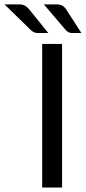

<svg xmlns="http://www.w3.org/2000/svg" viewBox="-107 -838 384 858"><path d="M0 0ZM170.4 0H81.5V-641.6H170.4ZM145.5 -818.4Q161.1 -818.4 170.9 -813Q180.7 -807.6 187.5 -797.9L256.8 -690.4H215.8Q206.1 -690.4 199.7 -693.6Q193.4 -696.8 187 -703.6L88.9 -818.4ZM-22 -818.4Q-6.3 -818.4 3.7 -813Q13.7 -807.6 22 -797.9L108.9 -690.4H63Q52.7 -690.4 45.4 -693.6Q38.1 -696.8 30.8 -703.6L-86.9 -818.4Z"/></svg>

Font: Carlito
Style: Regular
Weight: 400
Designer: Lukasz Dziedzic
Foundry: tyPoland Lukasz Dziedzic
Version: Version 1.104